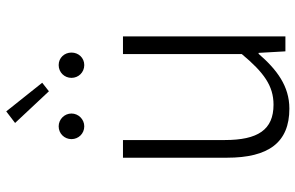

<svg xmlns="http://www.w3.org/2000/svg" viewBox="-190 -766 969 630"><g transform="rotate(-90 295.0 -451.5)"><path d="M253 13C327 13 381 -28 433 -88H436L441 0H490V-533H432V-143C372 -71 328 -39 266 -39C184 -39 150 -90 150 -199V-533H92V-192C92 -55 142 13 253 13ZM310 -776 338 -798 244 -916 206 -887ZM195 -660C218 -660 237 -679 237 -702C237 -725 218 -744 195 -744C171 -744 153 -725 153 -702C153 -679 171 -660 195 -660ZM396 -660C420 -660 437 -679 437 -702C437 -725 420 -744 396 -744C372 -744 354 -725 354 -702C354 -679 372 -660 396 -660Z"/></g></svg>

Font: Source Han Sans SC Light
Style: Regular
Weight: 300
Designer: Ryoko NISHIZUKA (kana & ideographs); Paul D. Hunt (Latin, Greek & Cyrillic); Wenlong ZHANG (bopomofo); Sandoll Communica
Foundry: Adobe Systems Incorporated
Version: Version 1.004;PS 1.004;hotconv 1.0.82;makeotf.lib2.5.63406